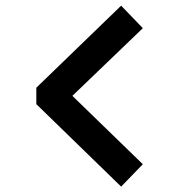

<svg xmlns="http://www.w3.org/2000/svg" viewBox="-20 -684 640 695"><path d="M418.5 -663.5 111.5 -366.5V-307L418.5 -8.5L497 -89.5L242 -337L497 -582Z"/></svg>

Font: Kode
Style: Regular
Weight: 400
Monospace: yes
Designer: Isa Ozler
Foundry: Kadena LLC
Version: Version 1.000;gftools[0.9.28]